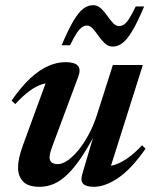

<svg xmlns="http://www.w3.org/2000/svg" viewBox="-20 -708 588 740"><path d="M296.5 -35 351 -219.5 358 -214Q325.5 -150 296.8 -106.5Q268 -63 241.2 -37Q214.5 -11 188 0.5Q161.5 12 133.5 12Q87.5 12 68.5 -8.8Q49.5 -29.5 49.5 -62.5Q49.5 -79.5 54.2 -101Q59 -122.5 68 -147L167.5 -419L189 -388.5Q166.5 -390.5 143.2 -383.5Q120 -376.5 94.5 -358Q69 -339.5 39 -307L24.5 -320Q62 -374.5 97.5 -407Q133 -439.5 166.8 -454Q200.5 -468.5 232 -468.5Q267 -468.5 279.8 -455Q292.5 -441.5 281.5 -412L183.5 -149Q177 -131.5 174 -120.5Q171 -109.5 171 -101.5Q171 -89 179 -82.2Q187 -75.5 203 -75.5Q220 -75.5 240.5 -89.5Q261 -103.5 281.8 -128.8Q302.5 -154 321.2 -188.5Q340 -223 353.5 -264.5L415 -457.5H530.5L398.5 -40L380 -66.5Q399.5 -65.5 422.2 -72.8Q445 -80 471.5 -98.2Q498 -116.5 527.5 -148L541 -135Q485.5 -55.5 435 -21.8Q384.5 12 342.5 12Q312 12 300.8 0.5Q289.5 -11 296.5 -35ZM535.5 -683Q510 -622.5 490 -589Q470 -555.5 452 -542Q434 -528.5 414.5 -528.5Q397.5 -528.5 384.2 -540.8Q371 -553 360 -569Q349 -585 338.2 -597.2Q327.5 -609.5 315 -609.5Q305.5 -609.5 296.2 -603.2Q287 -597 276 -580.8Q265 -564.5 250 -533.5H217.5Q243.5 -594.5 263.2 -627.8Q283 -661 301 -674.5Q319 -688 339 -688Q356 -688 369 -675.8Q382 -663.5 393 -647.8Q404 -632 415 -619.8Q426 -607.5 438.5 -607.5Q448.5 -607.5 457.8 -613.5Q467 -619.5 477.8 -636Q488.5 -652.5 503 -683Z"/></svg>

Font: Newsreader 36pt SemiBold
Style: Italic
Weight: 600
Italic angle: -17°
Designer: Hugues Gentile
Foundry: Production Type
Version: Version 1.003